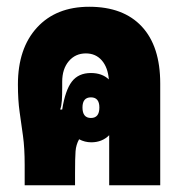

<svg xmlns="http://www.w3.org/2000/svg" viewBox="-20 -548 534 568"><path d="M53 0V-60Q53 -110 48 -146Q43 -182 38 -217Q33 -252 33 -298Q33 -405 89.5 -466.5Q146 -528 244 -528Q345 -528 399.5 -469.5Q454 -411 454 -301V0H303V-148Q282 -127 250 -127Q231 -127 214 -136Q205 -120 203.5 -100.5Q202 -81 202 -35V0ZM158 -224H164Q173 -281 192.5 -306.5Q212 -332 249 -332Q282 -332 302 -313Q299 -349 281 -369.5Q263 -390 234 -390Q203 -390 183.5 -367Q164 -344 164 -306V-289Q164 -266 163 -250.5Q162 -235 158 -224ZM249 -199Q274 -199 274 -230Q274 -260 249 -260Q224 -260 224 -230Q224 -199 249 -199Z"/></svg>

Font: Noto Sans Thai Looped UI Condensed Black
Style: Regular
Weight: 900
Width: 3
Designer: Cadson Demak Team
Foundry: Cadson Demak Co., Ltd.
Version: Version 1.000; ttfautohint (v1.8.4.7-5d5b)